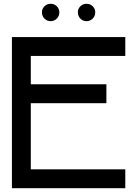

<svg xmlns="http://www.w3.org/2000/svg" viewBox="-20 -996 704 1016"><path d="M470.5 -963Q457 -976 438 -976Q419 -976 405.5 -963Q392 -950 392 -930.5Q392 -911 405.5 -897.5Q419 -884 438 -884Q457 -884 470.5 -897.5Q484 -911 484 -930.5Q484 -950 470.5 -963ZM280.5 -963Q267 -976 248 -976Q229 -976 215.5 -963Q202 -950 202 -930.5Q202 -911 215.5 -897.5Q229 -884 248 -884Q267 -884 280.5 -897.5Q294 -911 294 -930.5Q294 -950 280.5 -963ZM43 -800V-700V-550V-450V-100V0H643V-100H143V-450H543V-550H143V-700H643V-800H143Z"/></svg>

Font: Serreria Sobria
Style: Medium
Weight: 500
Version: Version 001.000